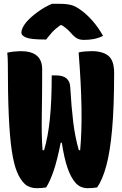

<svg xmlns="http://www.w3.org/2000/svg" viewBox="-20 -977 640 1006"><path d="M18 -701Q34 -705 55 -707Q76 -709 89 -709Q201 -709 201 -614Q201 -484 199 -374Q197 -264 203 -190H211Q232 -261 241.5 -355.5Q251 -450 251 -582H273Q345 -582 348 -521Q354 -417 363.5 -338.5Q373 -260 393 -190H400Q409 -287 407 -412.5Q405 -538 392 -702Q405 -706 426 -707.5Q447 -709 460 -709Q518 -709 548 -684.5Q578 -660 578 -595Q578 -419 567.5 -300.5Q557 -182 537 -108.5Q517 -35 489 5Q478 7 465 8Q452 9 439 9Q400 9 375 -20Q351 -47 333.5 -98Q316 -149 304 -229H298Q280 -138 261.5 -83.5Q243 -29 222 5Q210 7 197.5 8Q185 9 173 9Q135 9 111 -12Q86 -35 69 -76.5Q52 -118 41.5 -189Q31 -260 26 -371.5Q21 -483 21 -646Q21 -677 18 -701ZM252 -957H293Q328 -957 352 -951Q376 -945 404 -924Q436 -901 466 -866.5Q496 -832 520 -789Q495 -777 471 -772.5Q447 -768 421 -768Q399 -768 385.5 -775Q372 -782 358 -797Q348 -809 336 -820.5Q324 -832 304 -845H296Q267 -824 250 -804.5Q233 -785 222 -770H216Q141 -770 116.5 -780.5Q92 -791 92 -805Q92 -829 117 -860Q140 -887 177 -914Q214 -941 252 -957Z"/></svg>

Font: Recursive Mn Csl St Blk
Style: Regular
Weight: 900
Monospace: yes
Version: Version 1.079;hotconv 1.0.112;makeotfexe 2.5.65598; ttfautoh